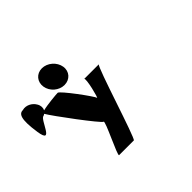

<svg xmlns="http://www.w3.org/2000/svg" viewBox="-130 -943 943 943"><g transform="rotate(-45 342.0 -471.0)"><path d="M14 -550C30 -444 66 -585 91 -585C95 -586 97 -588 100 -590C119 -556 268 -356 279 -356C292 -356 205 -186 217 -186H319C331 -186 449 -572 462 -572H360C372 -572 341 -450 339 -462C337 -475 233 -616 220 -616C210 -616 142 -610 112 -602C118 -614 118 -630 109 -645C95 -670 65 -684 40 -677C14 -677 -2 -656 14 -550ZM192 -687C198 -649 233 -619 271 -619C309 -619 336 -649 330 -687C324 -725 288 -756 250 -756C212 -756 186 -725 192 -687Z"/></g></svg>

Font: Ampere
Style: SCRevIta
Weight: 400
Version: Version 1